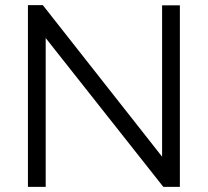

<svg xmlns="http://www.w3.org/2000/svg" viewBox="-20 -730 812 750"><path d="M158.5 -581.4V0H89.1V-710H147.2L613.2 -117.9V-709.3H682.6V0H618Z"/></svg>

Font: Raleway Thin
Style: Regular
Weight: 100
Designer: Matt McInerney, Pablo Impallari, Rodrigo Fuenzalida
Foundry: Matt McInerney, Pablo Impallari, Rodrigo Fuenzalida
Version: Version 4.026